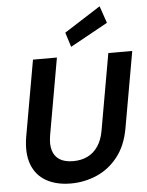

<svg xmlns="http://www.w3.org/2000/svg" viewBox="-63 -1016 827 1079"><g transform="rotate(-5 350.5 -477.0)"><path d="M293 12Q212 12 155 -20Q98 -52 74 -115Q50 -178 65 -270L141 -700H276L200 -269Q191 -218 201.5 -183Q212 -148 241 -130Q270 -112 317 -112Q363 -112 398.5 -129.5Q434 -147 457.5 -182Q481 -217 490 -269L566 -700H701L625 -270Q608 -174 559 -111.5Q510 -49 440.5 -18.5Q371 12 293 12ZM361 -753 335 -835 540 -966 573 -870Z"/></g></svg>

Font: DM Sans 12pt
Style: Bold Italic
Weight: 700
Italic angle: -10°
Version: Version 4.004;gftools[0.9.30]